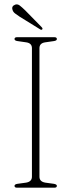

<svg xmlns="http://www.w3.org/2000/svg" viewBox="-20 -873 332 893"><path d="M163.5 -51Q163.5 -28 191 -23.5L231 -18Q244.5 -15.5 244.5 -8.5Q244.5 0 232.5 0H59.5Q47.5 0 47.5 -8.5Q47.5 -16 61 -18L101 -23.5Q128.5 -28 128.5 -51V-649Q128.5 -672 102.5 -676L61 -682Q47.5 -684 47.5 -691.5Q47.5 -700 59.5 -700H232.5Q244.5 -700 244.5 -691.5Q244.5 -684 231 -682L189.5 -676Q163.5 -672 163.5 -649ZM97 -825 173.5 -747Q180 -740 176.5 -736.5Q173 -732.5 167.5 -736L70.5 -796Q59 -803.5 50 -810.5Q41 -817.5 38.5 -826.5Q32 -844.5 51 -851.5Q62 -855 72 -847.2Q82 -839.5 97 -825Z"/></svg>

Font: Fraunces 72pt Soft Thin
Style: Regular
Weight: 100
Version: Version 1.000;[b76b70a41]